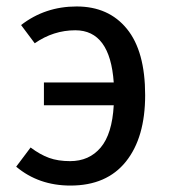

<svg xmlns="http://www.w3.org/2000/svg" viewBox="-20 -559 524 591"><path d="M215.8 -539.1Q314.5 -539.1 370.6 -470.2Q426.8 -401.4 426.8 -266.1Q426.8 -135.7 367.7 -61.8Q308.6 12.2 196.8 12.2Q99.1 12.2 29.8 -45.9L74.2 -105Q103.5 -83 131.1 -73Q158.7 -63 195.8 -63Q254.4 -63 289.8 -104.7Q325.2 -146.5 330.1 -234.9H115.2V-305.2H330.1Q318.8 -465.8 211.9 -465.8Q144.5 -465.8 86.9 -425.8L44.9 -481.9Q118.7 -539.1 215.8 -539.1Z"/></svg>

Font: FiraGO
Style: Regular
Weight: 400
Designer: bBox Type
Foundry: bBox Type GmbH
Version: Version 1.001;PS 001.001;hotconv 1.0.88;makeotf.lib2.5.64775